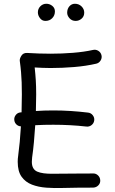

<svg xmlns="http://www.w3.org/2000/svg" viewBox="-20 -958 596 995"><path d="M54.2 -335Q52.2 -349.6 61.5 -361.8Q70.8 -374 85.9 -375.5Q88.9 -376 91.8 -376Q93.3 -424.8 93.3 -468.8Q93.3 -503.9 92.3 -530.8Q91.3 -557.6 89.1 -584Q86.9 -610.4 82.5 -642.6Q81.1 -653.8 90.8 -669.2Q100.6 -684.6 120.6 -683.6Q151.4 -681.6 182.1 -680.7Q212.9 -679.7 242.7 -679.7Q299.3 -679.7 357.9 -684.3Q416.5 -689 461.9 -699.2Q476.6 -702.6 489.5 -694.6Q502.4 -686.5 505.9 -671.9Q509.3 -657.2 501.2 -644.3Q493.2 -631.3 478.5 -627.9Q425.8 -615.7 364 -610.6Q302.2 -605.5 242.7 -605.5Q221.7 -605.5 200.7 -606.4Q179.7 -607.4 159.7 -608.4Q163.6 -572.8 165.5 -541.5Q167.5 -510.3 167.5 -468.8Q167.5 -427.7 166 -382.8Q209 -385.7 256.3 -385.7Q302.2 -385.7 346.9 -382.8Q391.6 -379.9 436 -374.5Q451.2 -373 460.7 -360.8Q470.2 -348.6 468.3 -334Q466.3 -318.8 454.3 -309.6Q442.4 -300.3 427.2 -302.2Q345.2 -311.5 256.3 -311.5Q231.9 -311.5 208.7 -311Q185.5 -310.5 162.6 -309.1Q159.7 -264.2 155.8 -221.4Q151.9 -178.7 146.5 -142.1Q145 -130.4 145 -119.6Q145 -81.1 172.6 -68.8Q200.2 -56.6 254.4 -57.6Q308.6 -58.6 387.2 -58.6Q406.7 -58.6 425.3 -58.6Q443.8 -58.6 461.9 -59.1Q477.1 -59.6 488 -49.1Q499 -38.6 499.5 -22.9Q500 -7.8 489.3 2.9Q478.5 13.7 462.9 14.2Q444.3 14.6 425.5 14.6Q406.7 14.6 387.2 14.6Q348.6 14.6 305.2 16.1Q261.7 17.6 220.5 14.6Q179.2 11.7 145.5 -1.2Q111.8 -14.2 91.8 -42.2Q71.8 -70.3 71.8 -119.6Q71.8 -127 72.3 -134.8Q72.8 -142.6 74.2 -150.9Q78.6 -183.6 82.3 -222.7Q85.9 -261.7 88.4 -303.2Q75.2 -303.7 65.4 -312.7Q55.7 -321.8 54.2 -335ZM416.5 -892.6Q416.5 -873 402.8 -861.3Q389.2 -849.6 372.1 -849.6Q352.5 -849.6 340.3 -863.3Q328.1 -877 328.1 -892.1Q328.1 -912.1 339.6 -925.3Q351.1 -938.5 368.2 -938.5Q388.7 -938.5 402.6 -924.8Q416.5 -911.1 416.5 -892.6ZM264.6 -898.9Q264.6 -877.9 250.7 -863.8Q236.8 -849.6 215.3 -849.6Q198.2 -849.6 187.3 -863.8Q176.3 -877.9 176.3 -894Q176.3 -912.6 189.2 -925.5Q202.1 -938.5 220.2 -938.5Q237.3 -938.5 251 -927.5Q264.6 -916.5 264.6 -898.9Z"/></svg>

Font: Mikhak-DS1-FD Regular
Style: Regular
Weight: 400
Designer: Amin Abedi
Version: Version 3.2